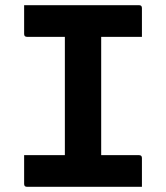

<svg xmlns="http://www.w3.org/2000/svg" viewBox="-20 -720 640 740"><path d="M527 0H84Q73 0 73 -11V-122H230V-578H84Q73 -578 73 -589V-700H516Q527 -700 527 -689V-578H370V-122H516Q527 -122 527 -111Z"/></svg>

Font: Recursive Mn Lnr St
Style: Bold
Weight: 700
Monospace: yes
Version: Version 1.079;hotconv 1.0.112;makeotfexe 2.5.65598; ttfautoh